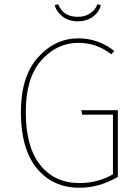

<svg xmlns="http://www.w3.org/2000/svg" viewBox="-20 -871 645 901"><path d="M237 -847 253 -851Q276 -792 345 -792Q379 -792 403.5 -808.5Q428 -825 437 -851L453 -847Q446 -815 416.5 -793Q387 -771 345 -771Q303 -771 274 -793Q245 -815 237 -847ZM348 -691Q441 -691 516 -632L503 -616Q433 -670 348 -670Q247 -670 174 -588Q101 -506 101 -345Q101 -182 168.5 -97Q236 -12 353 -12Q439 -12 510 -53V-333H365L362 -354H533V-41Q446 10 353 10Q227 10 152.5 -81.5Q78 -173 78 -345Q78 -512 158 -601.5Q238 -691 348 -691Z"/></svg>

Font: FiraGO Thin
Style: Regular
Weight: 100
Designer: bBox Type
Foundry: bBox Type GmbH
Version: Version 1.001;PS 001.001;hotconv 1.0.88;makeotf.lib2.5.64775